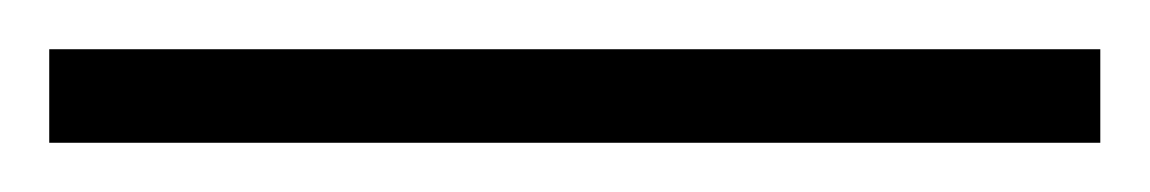

<svg xmlns="http://www.w3.org/2000/svg" viewBox="-24 -818 467 78"><path d="M-4 -760H423V-798H-4Z"/></svg>

Font: Noto Serif Sinhala SemiCondensed Thin
Style: Regular
Weight: 100
Width: 4
Designer: Jelle Bosma - Monotype Design Team
Foundry: Monotype Imaging Inc.
Version: Version 2.007